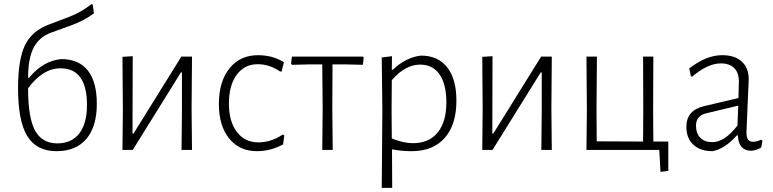

<svg xmlns="http://www.w3.org/2000/svg" viewBox="-20 -731 3768 936"><path d="M256 6Q158 6 113 -67.5Q68 -141 68 -301Q68 -441 102 -511Q136 -581 220 -612L315 -648Q374 -670 426 -711L432 -709L438 -666Q388 -629 326 -607L232 -573Q172 -552 144.5 -499.5Q117 -447 117 -354V-352L121 -351Q189 -434 278 -443Q364 -443 408 -387.5Q452 -332 452 -225Q452 -114 401 -54Q350 6 256 6ZM117 -296Q117 -157 151 -94.5Q185 -32 259 -32Q329 -32 366.5 -80.5Q404 -129 404 -219Q404 -398 275 -398Q189 -398 117 -301Z M577 0 579 -195 577 -454 627 -457 626 -80H631L864 -455H916L914 -199L916 0H865L867 -192V-378H862L627 0Z M1238 -462Q1308 -462 1364 -428L1353 -383L1346 -382Q1294 -418 1236 -418Q1172 -418 1134 -366.5Q1096 -315 1096 -226Q1096 -139 1134.5 -88Q1173 -37 1239 -37Q1302 -37 1358 -75L1366 -71L1360 -27Q1299 6 1233 6Q1147 6 1097 -56Q1047 -118 1047 -224Q1047 -333 1098.5 -397.5Q1150 -462 1238 -462Z M1551 0 1553 -195 1551 -417H1485L1403 -415L1399 -421L1403 -455H1749L1753 -451L1749 -415L1669 -417H1601L1600 -198L1602 0Z M1891 -457 1890 -391H1895Q1958 -451 2032 -460Q2115 -460 2160 -403Q2205 -346 2205 -240Q2205 -123 2148 -58.5Q2091 6 1987 6Q1937 6 1891 -3L1892 185H1841L1844 -195L1841 -451ZM1889 -198 1890 -56Q1947 -33 1993 -33Q2072 -33 2114.5 -86Q2157 -139 2156 -236Q2155 -323 2122 -369.5Q2089 -416 2028 -416Q1955 -416 1890 -340Z M2331 0 2333 -195 2331 -454 2381 -457 2380 -80H2385L2618 -455H2670L2668 -199L2670 0H2619L2621 -192V-378H2616L2381 0Z M2839 0 2841 -195 2839 -455H2890L2888 -198L2889 -42L3115 -41L3116 -195L3115 -455H3165L3164 -198L3165 -41H3238V102L3200 107L3194 0Z M3501 -462Q3562 -462 3596 -431Q3630 -400 3630 -345Q3630 -330 3624.5 -216Q3619 -102 3619 -87Q3619 -61 3626.5 -50.5Q3634 -40 3652 -40Q3670 -40 3690 -50L3697 -45L3691 -12Q3667 3 3640 4Q3580 2 3577 -71H3572Q3515 -6 3454 6Q3394 6 3360 -25.5Q3326 -57 3326 -113Q3326 -194 3414 -214L3580 -253L3582 -334Q3582 -377 3559 -399.5Q3536 -422 3494 -422Q3430 -422 3354 -357L3348 -360L3340 -397Q3422 -462 3501 -462ZM3579 -216 3424 -179Q3373 -167 3373 -119Q3373 -81 3394 -59.5Q3415 -38 3452 -38Q3513 -38 3575 -119Z"/></svg>

Font: Alegreya Sans SC Light
Style: Regular
Weight: 300
Designer: Juan Pablo del Peral
Foundry: Huerta Tipografica
Version: Version 2.007